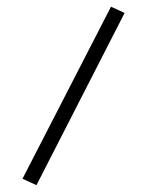

<svg xmlns="http://www.w3.org/2000/svg" viewBox="-20 -350 470 571"><path d="M310.1 -330.1 350.6 -311.5 88.4 200.7 46.9 181.6Z"/></svg>

Font: Vazirmatn UI ExtraLight
Style: Regular
Weight: 200
Designer: Saber Rastikerdar
Foundry: Saber Rastikerdar
Version: Version 33.003